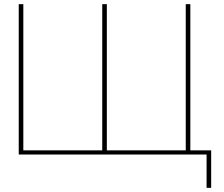

<svg xmlns="http://www.w3.org/2000/svg" viewBox="-20 -742 1074 922"><path d="M994 160V-20H894V-722H872V-20H493V-722H471V-20H92V-722H70V0H972V160Z"/></svg>

Font: Perun Thin
Style: Regular
Weight: 100
Foundry: Copyright (c) Stefan Peev, Context Ltd, 2016
Version: Version 1.089